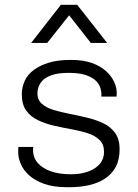

<svg xmlns="http://www.w3.org/2000/svg" viewBox="-20 -771 577 801"><path d="M260 10Q203 10 164 -4Q125 -18 101 -40Q77 -62 66.5 -87.5Q56 -113 56 -134Q56 -141 56 -145.5Q56 -150 57 -158H119Q118 -154 118 -151.5Q118 -149 118 -145Q118 -113 138 -90.5Q158 -68 193 -56Q228 -44 276 -44Q318 -44 349.5 -56Q381 -68 397.5 -88.5Q414 -109 414 -137Q414 -169 395.5 -187Q377 -205 346.5 -215Q316 -225 279.5 -231.5Q243 -238 206 -246.5Q169 -255 138.5 -269.5Q108 -284 89.5 -309.5Q71 -335 71 -378Q71 -408 83.5 -434.5Q96 -461 122 -480Q148 -499 185.5 -510Q223 -521 272 -521H279Q327 -521 362.5 -508.5Q398 -496 421 -475.5Q444 -455 455.5 -431Q467 -407 467 -383Q467 -379 466.5 -373.5Q466 -368 466 -368H403V-380Q403 -389 399 -403.5Q395 -418 381.5 -432.5Q368 -447 340.5 -457Q313 -467 266 -467Q222 -467 195.5 -457.5Q169 -448 156.5 -434Q144 -420 140 -405.5Q136 -391 136 -382Q136 -355 154 -338.5Q172 -322 203 -312.5Q234 -303 270.5 -296Q307 -289 344 -280Q381 -271 411.5 -256.5Q442 -242 460.5 -216Q479 -190 479 -149Q479 -105 463 -75Q447 -45 418 -26Q389 -7 351.5 1.5Q314 10 270 10ZM110 -592 234 -751H302L427 -592H359L248 -733H289L177 -592Z"/></svg>

Font: Chivo Medium ExtraLight
Style: Regular
Weight: 250
Version: Version 2.002